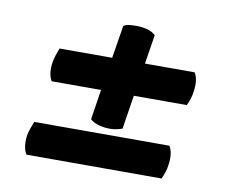

<svg xmlns="http://www.w3.org/2000/svg" viewBox="-57 -654 671 571"><g transform="rotate(10 279.0 -369.0)"><path d="M92 -380Q79 -401 85 -438Q87 -448 90.5 -459Q94 -470 98 -480H257L273 -579Q281 -584 291.5 -585Q302 -586 312 -586Q330 -586 345.5 -581.5Q361 -577 370 -568L356 -480H506Q519 -459 513 -422Q512 -412 508.5 -401.5Q505 -391 500 -380H340L324 -278Q316 -275 306.5 -273Q297 -271 287 -271Q269 -271 253 -275.5Q237 -280 227 -289L241 -380ZM56 -152Q43 -173 48 -210Q50 -220 54 -231Q58 -242 62 -252H470Q483 -231 477 -194Q476 -184 472.5 -173.5Q469 -163 464 -152Z"/></g></svg>

Font: Petrona Black
Style: Italic
Weight: 900
Italic angle: -9°
Designer: Ringo R. Seeber
Foundry: Ringo R. Seeber
Version: Version 2.001; ttfautohint (v1.8.3)